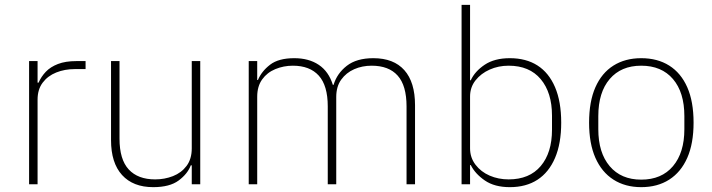

<svg xmlns="http://www.w3.org/2000/svg" viewBox="-20 -760 2938 792"><path d="M135 0H100V-508H135V-419H139Q150 -444 169 -464Q188 -484 219 -496Q250 -508 295 -508H333V-475H288Q247 -475 212 -461Q177 -447 156 -419Q135 -391 135 -349Z M771 0V-78H767Q754 -43 717 -15.5Q680 12 612 12Q529 12 483.5 -38Q438 -88 438 -182V-508H473V-188Q473 -102 511 -61Q549 -20 620 -20Q659 -20 693.5 -33.5Q728 -47 749.5 -75.5Q771 -104 771 -148V-508H806V0Z M1041 0H1006V-508H1041V-430H1044Q1059 -466 1094 -493Q1129 -520 1194 -520Q1254 -520 1295 -492.5Q1336 -465 1353 -410H1356Q1370 -457 1410.5 -488.5Q1451 -520 1520 -520Q1604 -520 1648 -470.5Q1692 -421 1692 -326V0H1657V-321Q1657 -407 1620.5 -448Q1584 -489 1513 -489Q1474 -489 1441 -474.5Q1408 -460 1387.5 -431.5Q1367 -403 1367 -360V0H1332V-321Q1332 -407 1295 -448Q1258 -489 1188 -489Q1150 -489 1116 -475Q1082 -461 1061.5 -432.5Q1041 -404 1041 -361Z M1884 0V-740H1919V-429H1922Q1939 -466 1979.5 -493Q2020 -520 2083 -520Q2150 -520 2197 -490Q2244 -460 2269.5 -400.5Q2295 -341 2295 -254Q2295 -168 2269.5 -108.5Q2244 -49 2197 -18.5Q2150 12 2083 12Q2020 12 1980 -15.5Q1940 -43 1922 -79H1919V0ZM2078 -20Q2164 -20 2210.5 -75Q2257 -130 2257 -225V-283Q2257 -378 2210.5 -433.5Q2164 -489 2078 -489Q2036 -489 2000 -473Q1964 -457 1941.5 -428.5Q1919 -400 1919 -362V-148Q1919 -110 1941.5 -80.5Q1964 -51 2000 -35.5Q2036 -20 2078 -20Z M2625 12Q2559 12 2510.5 -19Q2462 -50 2436 -109Q2410 -168 2410 -254Q2410 -341 2436 -400Q2462 -459 2510.5 -489.5Q2559 -520 2625 -520Q2692 -520 2740.5 -489.5Q2789 -459 2815 -400Q2841 -341 2841 -254Q2841 -168 2815 -109Q2789 -50 2740.5 -19Q2692 12 2625 12ZM2625 -19Q2709 -19 2756 -74.5Q2803 -130 2803 -227V-281Q2803 -379 2756 -434Q2709 -489 2625 -489Q2542 -489 2495 -434Q2448 -379 2448 -281V-227Q2448 -130 2495 -74.5Q2542 -19 2625 -19Z"/></svg>

Font: IBM Plex Sans ExtraLight
Style: Regular
Weight: 250
Designer: Mike Abbink, Paul van der Laan, Pieter van Rosmalen
Foundry: Bold Monday
Version: Version 3.201